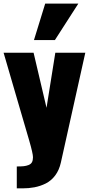

<svg xmlns="http://www.w3.org/2000/svg" viewBox="-20 -871 504 1066"><path d="M168.5 -648.4 231 -851.1H415L284.7 -648.4ZM73.2 174.8V53.2Q96.7 53.2 111.1 51.8Q125.5 50.3 138.7 45.2Q151.9 40 157.5 29.5Q163.1 19 163.1 2Q163.1 -18.6 141.6 -92.8Q139.6 -99.6 70.3 -336.7Q1 -573.7 0 -578.1H166.5L238.3 -272.5L287.1 -578.1H453.6L317.9 31.7Q308.6 73.2 286.9 102.5Q265.1 131.8 234.4 147.5Q204.1 162.6 170.9 168.9Q140.1 174.8 104.5 174.8Q101.6 174.8 99.1 174.8Z"/></svg>

Font: Oswald
Style: Heavy
Weight: 800
Designer: Vernon Adams
Foundry: Vernon Adams
Version: 3.0; ttfautohint (v0.95) -l 8 -r 50 -G 200 -x 0 -w "G" -W -c